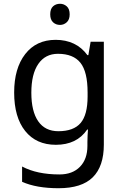

<svg xmlns="http://www.w3.org/2000/svg" viewBox="-20 -757 655 1017"><path d="M275 -546Q328 -546 370.5 -526Q413 -506 443 -465H448L460 -536H530V9Q530 124 471.5 182Q413 240 290 240Q232 240 183.5 231.5Q135 223 97 206V125Q176 167 295 167Q364 167 403.5 126.5Q443 86 443 16V-5Q443 -17 444 -39.5Q445 -62 446 -71H442Q414 -30 372.5 -10Q331 10 276 10Q172 10 113.5 -63Q55 -136 55 -267Q55 -395 113.5 -470.5Q172 -546 275 -546ZM287 -472Q220 -472 183 -418.5Q146 -365 146 -266Q146 -167 182.5 -114.5Q219 -62 289 -62Q370 -62 407 -105.5Q444 -149 444 -246V-267Q444 -377 406 -424.5Q368 -472 287 -472ZM298 -737Q318 -737 333.5 -723.5Q349 -710 349 -681Q349 -653 333.5 -639Q318 -625 298 -625Q276 -625 261 -639Q246 -653 246 -681Q246 -710 261 -723.5Q276 -737 298 -737Z"/></svg>

Font: Noto Sans Ol Chiki
Style: Regular
Weight: 400
Designer: Monotype Design Team, Lewis McGuffie
Foundry: Monotype Imaging Inc.
Version: Version 2.003